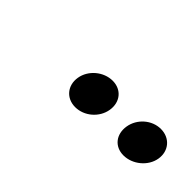

<svg xmlns="http://www.w3.org/2000/svg" viewBox="10 -864 560 560"><g transform="rotate(45 290.0 -584.0)"><path d="M416 -584C410 -547 432 -518 469 -518C506 -518 542 -547 548 -584C554 -621 529 -650 492 -650C455 -650 422 -621 416 -584ZM215 -584C209 -547 233 -518 270 -518C307 -518 341 -547 347 -584C353 -621 330 -650 293 -650C256 -650 221 -621 215 -584Z"/></g></svg>

Font: Charger Monospace
Style: Regular
Weight: 400
Designer: Jasper
Foundry: Cannot Into Space Fonts
Version: Version 0.980